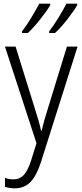

<svg xmlns="http://www.w3.org/2000/svg" viewBox="-20 -786 446 1047"><path d="M7 -532 179 -5 149 91Q131 146 109 169Q87 192 54 192Q29 192 7 184V233Q34 241 60 241Q113 241 146.5 206Q180 171 203 99L403 -532H345L241 -194Q230 -160 221.5 -129.5Q213 -99 207 -73H204Q199 -97 191 -125Q183 -153 170 -194L65 -532ZM254 -766H194Q179 -737 152 -692Q125 -647 100 -615V-606H132Q164 -636 200.5 -682Q237 -728 254 -758ZM401 -766H342Q328 -737 300 -691.5Q272 -646 248 -615V-606H280Q311 -634 348 -681.5Q385 -729 401 -758Z"/></svg>

Font: Noto Sans UI SemiCondensed Light
Style: Regular
Weight: 300
Width: 4
Designer: Monotype Design Team
Foundry: Monotype Imaging Inc.
Version: Version 1.901